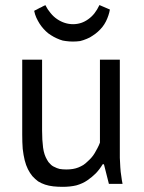

<svg xmlns="http://www.w3.org/2000/svg" viewBox="-20 -723 566 755"><path d="M67.4 -488.3Q67.4 -414.1 67.4 -193.4Q67.4 -163.1 69.3 -137.7Q72.3 -112.3 77.1 -92.8Q82 -73.2 89.8 -57.6Q97.7 -42 107.4 -30.3Q118.2 -18.6 129.9 -9.8Q142.6 -2 157.2 2.9Q171.9 7.8 189.5 9.8Q207 11.7 226.6 11.7Q255.9 11.7 280.3 5.9Q304.7 -1 323.2 -13.7Q341.8 -26.4 357.4 -42Q372.1 -57.6 383.8 -77.1Q385.7 -77.1 388.7 -77.1Q393.6 -57.6 408.2 0Q421.9 0 461.9 0Q459 -13.7 457 -30.3Q454.1 -46.9 453.1 -65.4Q452.1 -84 451.2 -102.5Q451.2 -121.1 451.2 -138.7Q451.2 -254.9 451.2 -488.3Q431.6 -488.3 373 -488.3Q373 -406.2 373 -162.1Q369.1 -151.4 363.3 -140.6Q358.4 -130.9 352.5 -121.1Q346.7 -111.3 339.8 -103.5Q332 -94.7 324.2 -87.9Q316.4 -80.1 307.6 -74.2Q297.9 -68.4 288.1 -64.5Q278.3 -60.5 266.6 -58.6Q254.9 -56.6 241.2 -56.6Q226.6 -56.6 214.8 -58.6Q203.1 -61.5 194.3 -66.4Q184.6 -70.3 177.7 -78.1Q169.9 -85 165 -94.7Q159.2 -104.5 155.3 -116.2Q151.4 -127.9 149.4 -142.6Q147.5 -157.2 146.5 -173.8Q145.5 -190.4 145.5 -210Q145.5 -302.7 145.5 -488.3Q142.6 -488.3 135.7 -488.3Q135.7 -488.3 134.8 -488.3Q134.8 -488.3 133.8 -488.3Q133.8 -488.3 132.8 -488.3Q132.8 -488.3 131.8 -488.3Q131.8 -488.3 130.9 -488.3Q130.9 -488.3 128.9 -488.3Q128.9 -488.3 127.9 -488.3Q127.9 -488.3 127 -488.3Q127 -488.3 126 -488.3Q126 -488.3 125 -488.3Q125 -488.3 124 -488.3Q124 -488.3 123 -488.3Q123 -488.3 121.1 -488.3Q121.1 -488.3 120.1 -488.3Q120.1 -488.3 119.1 -488.3Q119.1 -488.3 118.2 -488.3Q118.2 -488.3 117.2 -488.3Q117.2 -488.3 116.2 -488.3Q116.2 -488.3 115.2 -488.3Q115.2 -488.3 113.3 -488.3Q113.3 -488.3 112.3 -488.3Q112.3 -488.3 111.3 -488.3Q111.3 -488.3 110.4 -488.3Q110.4 -488.3 109.4 -488.3Q109.4 -488.3 108.4 -488.3Q108.4 -488.3 107.4 -488.3Q107.4 -488.3 106.4 -488.3Q105.5 -488.3 104.5 -488.3Q104.5 -488.3 103.5 -488.3Q103.5 -488.3 102.5 -488.3Q102.5 -488.3 101.6 -488.3Q101.6 -488.3 100.6 -488.3Q100.6 -488.3 99.6 -488.3Q99.6 -488.3 98.6 -488.3Q98.6 -488.3 97.7 -488.3Q97.7 -488.3 96.7 -488.3Q96.7 -488.3 95.7 -488.3Q95.7 -488.3 94.7 -488.3Q94.7 -488.3 93.8 -488.3Q93.8 -488.3 92.8 -488.3Q92.8 -488.3 91.8 -488.3Q91.8 -488.3 90.8 -488.3Q90.8 -488.3 89.8 -488.3Q89.8 -488.3 88.9 -488.3Q88.9 -488.3 87.9 -488.3Q87.9 -488.3 86.9 -488.3Q86.9 -488.3 86.9 -488.3Q86.9 -488.3 85.9 -488.3Q85.9 -488.3 85 -488.3Q85 -488.3 84 -488.3Q84 -488.3 83 -488.3Q83 -488.3 82 -488.3Q82 -488.3 81.1 -488.3Q81.1 -488.3 79.1 -488.3Q79.1 -488.3 78.1 -488.3Q78.1 -488.3 77.1 -488.3Q77.1 -488.3 76.2 -488.3Q76.2 -488.3 76.2 -488.3Q76.2 -488.3 75.2 -488.3Q75.2 -488.3 74.2 -488.3Q74.2 -488.3 72.3 -488.3Q72.3 -488.3 71.3 -488.3Q71.3 -488.3 70.3 -488.3Q70.3 -488.3 70.3 -488.3Q70.3 -488.3 68.4 -488.3Q68.4 -488.3 67.4 -488.3Q67.4 -488.3 67.4 -488.3ZM114.3 -680.7Q117.2 -666 123 -653.3Q128.9 -640.6 135.7 -629.9Q142.6 -619.1 151.4 -609.4Q160.2 -599.6 169.9 -591.8Q180.7 -584 191.4 -578.1Q202.1 -572.3 214.8 -567.4Q226.6 -562.5 239.3 -561.5Q252.9 -559.6 266.6 -559.6Q281.2 -559.6 294.9 -561.5Q307.6 -564.5 321.3 -570.3Q334 -575.2 344.7 -583Q355.5 -589.8 365.2 -598.6Q375 -607.4 382.8 -617.2Q390.6 -627 396.5 -638.7Q402.3 -650.4 406.2 -662.1Q410.2 -673.8 412.1 -685.5Q398.4 -691.4 371.1 -703.1Q362.3 -684.6 351.6 -670.9Q340.8 -657.2 327.1 -647.5Q313.5 -637.7 298.8 -632.8Q283.2 -627.9 267.6 -627.9Q251 -627.9 235.4 -632.8Q219.7 -637.7 205.1 -647.5Q190.4 -657.2 178.7 -671.9Q167 -685.5 158.2 -703.1Q157.2 -702.1 156.2 -701.2Q156.2 -701.2 155.3 -701.2Q155.3 -701.2 154.3 -701.2Q154.3 -701.2 153.3 -700.2Q153.3 -700.2 152.3 -700.2Q152.3 -700.2 151.4 -699.2Q151.4 -699.2 150.4 -699.2Q150.4 -699.2 149.4 -698.2Q149.4 -698.2 148.4 -698.2Q148.4 -698.2 147.5 -697.3Q147.5 -697.3 146.5 -697.3Q146.5 -697.3 145.5 -696.3Q145.5 -696.3 145.5 -696.3Q145.5 -696.3 144.5 -695.3Q144.5 -695.3 143.6 -695.3Q143.6 -695.3 142.6 -695.3Q142.6 -695.3 141.6 -694.3Q141.6 -694.3 141.6 -694.3Q141.6 -694.3 139.6 -693.4Q139.6 -693.4 138.7 -693.4Q138.7 -693.4 138.7 -692.4Q138.7 -692.4 136.7 -692.4Q136.7 -692.4 135.7 -691.4Q135.7 -691.4 134.8 -691.4Q134.8 -691.4 133.8 -690.4Q133.8 -690.4 132.8 -690.4Q132.8 -690.4 131.8 -689.5Q131.8 -689.5 130.9 -689.5Q130.9 -689.5 130.9 -688.5Q130.9 -688.5 129.9 -688.5Q129.9 -688.5 128.9 -688.5Q128.9 -688.5 127.9 -687.5Q127.9 -687.5 127 -686.5Q127 -686.5 126 -686.5Q126 -686.5 125 -685.5Q125 -685.5 124 -685.5Q124 -685.5 123 -684.6Q123 -684.6 122.1 -684.6Q122.1 -684.6 121.1 -683.6Q121.1 -683.6 120.1 -683.6Q120.1 -683.6 118.2 -682.6Q118.2 -682.6 117.2 -681.6Q117.2 -681.6 116.2 -681.6Q116.2 -681.6 115.2 -680.7Q115.2 -680.7 114.3 -680.7Z"/></svg>

Font: Aptus Gothic JP
Style: Medium
Weight: 400
Designer: Fuminori Ogawa / Motoya
Version: Version 1